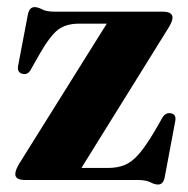

<svg xmlns="http://www.w3.org/2000/svg" viewBox="-20 -494 516 527"><path d="M440.5 -414.5 203.5 -33H276Q302.5 -33 322.5 -41.2Q342.5 -49.5 361.5 -71.5Q380.5 -93.5 405 -135L426 -171.5Q435 -186 449.5 -183Q464.5 -180 461 -161.5L432 -7Q428 12.5 414 12.5Q404.5 12.5 392.5 6.2Q380.5 0 357.5 0H48.5Q22 0 22 -16Q22 -28 34.5 -47.5L273 -429H196Q161.5 -429 139.8 -412.8Q118 -396.5 89.5 -347L64 -302Q55.5 -287.5 41 -291.5Q26 -295.5 30 -315L56.5 -454Q60.5 -474.5 75 -474.5Q84 -474.5 95.8 -468.2Q107.5 -462 130.5 -462H426.5Q453.5 -462 453.5 -445.5Q453.5 -434.5 440.5 -414.5Z"/></svg>

Font: Fraunces 72pt
Style: Bold
Weight: 700
Version: Version 1.000;[b76b70a41]